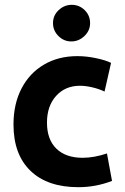

<svg xmlns="http://www.w3.org/2000/svg" viewBox="-20 -762 520 797"><path d="M305 15Q177 15 106.5 -53Q36 -121 36 -245Q36 -330 69 -394Q102 -458 162 -493.5Q222 -529 301 -529Q339 -529 379 -520.5Q419 -512 441 -501L414 -382Q391 -393 363 -399.5Q335 -406 312 -406Q251 -406 213 -364Q175 -322 175 -253Q175 -183 214 -145Q253 -107 323 -107Q370 -107 424 -125L445 -11Q411 2 376.5 8.5Q342 15 305 15ZM276 -590Q245 -590 222.5 -612.5Q200 -635 200 -666Q200 -698 223.5 -720Q247 -742 278 -742Q309 -742 331.5 -720Q354 -698 354 -666Q354 -635 330.5 -612.5Q307 -590 276 -590Z"/></svg>

Font: Secular One
Style: Regular
Weight: 400
Designer: Michal Sahar
Foundry: Hagilda
Version: Version 1.002; ttfautohint (v1.8.4.7-5d5b);gftools[0.9.29]